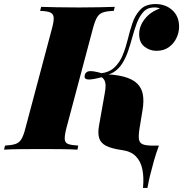

<svg xmlns="http://www.w3.org/2000/svg" viewBox="-67 -742 908 952"><path d="M537 2Q487 -5 460 -18.5Q433 -32 425 -56.5Q417 -81 424 -119L452 -277Q457 -302 456.5 -319Q456 -336 449 -347Q442 -358 427 -365L429 -375Q501 -374 546 -362Q591 -350 613.5 -327.5Q636 -305 641.5 -272.5Q647 -240 640 -198L625 -106Q619 -70 622 -51.5Q625 -33 641 -26.5Q657 -20 690 -20H721Q707 17 696.5 54.5Q686 92 677 128Q673 143 670.5 156.5Q668 170 664 190H642Q647 138 639 98Q631 58 606.5 33Q582 8 537 2ZM262 -106Q253 -70 254 -52Q255 -34 271 -28Q287 -22 321 -20L317 0Q286 -2 238 -2.5Q190 -3 140 -3Q83 -3 33.5 -2.5Q-16 -2 -47 0L-42 -20Q-9 -22 9.5 -28Q28 -34 39 -52Q50 -70 59 -106L191 -602Q201 -639 199 -656.5Q197 -674 181.5 -680.5Q166 -687 132 -688L137 -708Q166 -707 216.5 -706Q267 -705 324 -705Q374 -705 420.5 -706Q467 -707 502 -708L497 -688Q463 -687 444 -680.5Q425 -674 414.5 -656.5Q404 -639 394 -602ZM441 -360Q388 -346 368.5 -348Q349 -350 353 -369Q357 -386 374.5 -389Q392 -392 441 -378ZM639 -677Q622 -656 610.5 -625Q599 -594 589.5 -559Q580 -524 568.5 -490Q557 -456 539.5 -428Q522 -400 495.5 -383.5Q469 -367 428 -368L430 -378Q475 -383 501 -408Q527 -433 542 -470Q557 -507 567 -548.5Q577 -590 589.5 -627Q602 -664 624 -689Q641 -709 662 -715.5Q683 -722 703 -722Q754 -722 787.5 -691.5Q821 -661 821 -610Q821 -581 808 -553.5Q795 -526 770 -508Q745 -490 708 -490Q676 -490 649.5 -510.5Q623 -531 623 -573Q623 -612 650.5 -647.5Q678 -683 726 -700Q722 -702 715.5 -703.5Q709 -705 700 -705Q678 -705 664 -698Q650 -691 639 -677Z"/></svg>

Font: Playfair Display Black
Style: Italic
Weight: 900
Italic angle: -14°
Designer: Claus Eggers Sørensen
Foundry: Claus Eggers Sørensen
Version: Version 1.203